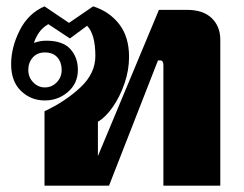

<svg xmlns="http://www.w3.org/2000/svg" viewBox="-20 -584 768 604"><path d="M120 -234Q186 -265 233 -309Q280 -353 280 -408Q280 -476 254 -503L200 -463L132 -508Q113 -497 102 -480.5Q91 -464 87 -449Q105 -456 126 -456Q177 -456 201 -430Q225 -404 225 -364Q225 -322 194 -295Q163 -268 121 -268Q77 -268 46 -298Q15 -328 15 -382Q15 -435 42 -488.5Q69 -542 120 -564L197 -512L273 -564Q324 -548 355 -508Q386 -468 386 -405Q386 -363 371.5 -321Q357 -279 334.5 -247Q312 -215 288 -201V-93L480 -553H568Q619 -553 646 -527Q673 -501 673 -459V0H494V-379Q494 -394 484 -394H477L323 0H120ZM174 -364Q174 -388 160.5 -403.5Q147 -419 121 -419Q97 -419 83 -403Q69 -387 69 -364Q69 -341 84.5 -325Q100 -309 121 -309Q143 -309 158.5 -325Q174 -341 174 -364Z"/></svg>

Font: Taviraj Bold
Style: Regular
Weight: 700
Designer: Katatrad Team
Foundry: CadsonDemak
Version: Version 1.030